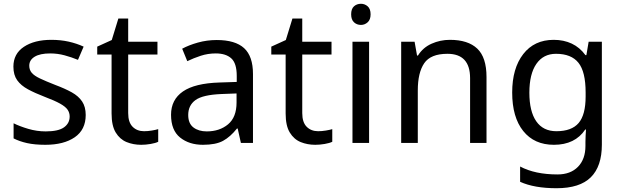

<svg xmlns="http://www.w3.org/2000/svg" viewBox="-20 -757 3293 1017"><path d="M434 -148Q434 -70 376 -30Q318 10 220 10Q164 10 123.5 1Q83 -8 52 -24V-104Q84 -88 129.5 -74.5Q175 -61 222 -61Q289 -61 319 -82.5Q349 -104 349 -140Q349 -160 338 -176Q327 -192 298.5 -208Q270 -224 217 -244Q165 -264 128 -284Q91 -304 71 -332Q51 -360 51 -404Q51 -472 106.5 -509Q162 -546 252 -546Q301 -546 343.5 -536.5Q386 -527 423 -510L393 -440Q359 -454 322 -464Q285 -474 246 -474Q192 -474 163.5 -456.5Q135 -439 135 -409Q135 -387 148 -371.5Q161 -356 191.5 -341.5Q222 -327 273 -307Q324 -288 360 -268Q396 -248 415 -219.5Q434 -191 434 -148Z M743 -62Q763 -62 784 -65.5Q805 -69 818 -73V-6Q804 1 778 5.5Q752 10 728 10Q686 10 650.5 -4.5Q615 -19 593 -55Q571 -91 571 -156V-468H495V-510L572 -545L607 -659H659V-536H814V-468H659V-158Q659 -109 682.5 -85.5Q706 -62 743 -62Z M1128 -545Q1226 -545 1273 -502Q1320 -459 1320 -365V0H1256L1239 -76H1235Q1200 -32 1161.5 -11Q1123 10 1055 10Q982 10 934 -28.5Q886 -67 886 -149Q886 -229 949 -272.5Q1012 -316 1143 -320L1234 -323V-355Q1234 -422 1205 -448Q1176 -474 1123 -474Q1081 -474 1043 -461.5Q1005 -449 972 -433L945 -499Q980 -518 1028 -531.5Q1076 -545 1128 -545ZM1154 -259Q1054 -255 1015.5 -227Q977 -199 977 -148Q977 -103 1004.5 -82Q1032 -61 1075 -61Q1143 -61 1188 -98.5Q1233 -136 1233 -214V-262Z M1665 -62Q1685 -62 1706 -65.5Q1727 -69 1740 -73V-6Q1726 1 1700 5.5Q1674 10 1650 10Q1608 10 1572.5 -4.5Q1537 -19 1515 -55Q1493 -91 1493 -156V-468H1417V-510L1494 -545L1529 -659H1581V-536H1736V-468H1581V-158Q1581 -109 1604.5 -85.5Q1628 -62 1665 -62Z M1892 -737Q1912 -737 1927.5 -723.5Q1943 -710 1943 -681Q1943 -653 1927.5 -639Q1912 -625 1892 -625Q1870 -625 1855 -639Q1840 -653 1840 -681Q1840 -710 1855 -723.5Q1870 -737 1892 -737ZM1935 -536V0H1847V-536Z M2363 -546Q2459 -546 2508 -499.5Q2557 -453 2557 -349V0H2470V-343Q2470 -472 2350 -472Q2261 -472 2227 -422Q2193 -372 2193 -278V0H2105V-536H2176L2189 -463H2194Q2220 -505 2266 -525.5Q2312 -546 2363 -546Z M2913 -546Q2966 -546 3008.5 -526Q3051 -506 3081 -465H3086L3098 -536H3168V9Q3168 124 3109.5 182Q3051 240 2928 240Q2810 240 2735 206V125Q2814 167 2933 167Q3002 167 3041.5 126.5Q3081 86 3081 16V-5Q3081 -17 3082 -39.5Q3083 -62 3084 -71H3080Q3026 10 2914 10Q2810 10 2751.5 -63Q2693 -136 2693 -267Q2693 -395 2751.5 -470.5Q2810 -546 2913 -546ZM2925 -472Q2858 -472 2821 -418.5Q2784 -365 2784 -266Q2784 -167 2820.5 -114.5Q2857 -62 2927 -62Q3008 -62 3045 -105.5Q3082 -149 3082 -246V-267Q3082 -377 3044 -424.5Q3006 -472 2925 -472Z"/></svg>

Font: Noto Sans Rejang
Style: Regular
Weight: 400
Designer: Monotype Design Team
Foundry: Monotype Imaging Inc.
Version: Version 2.001; ttfautohint (v1.8.4.7-5d5b)